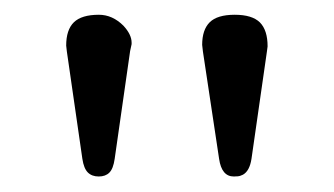

<svg xmlns="http://www.w3.org/2000/svg" viewBox="-20 -773 443 255"><path d="M271 -562Q274.4 -538.6 290.5 -538.6Q296.9 -538.6 299.3 -539.6Q301.8 -540.5 302.7 -541Q311.5 -545.9 314 -562L334.5 -704.6L335.4 -711.4Q335.4 -732.9 325.2 -743.2Q314.9 -753.4 291.7 -753.4Q268.6 -753.4 258.5 -743.4Q248.5 -733.4 248.5 -713.4L249.5 -704.6ZM89.4 -562Q91.3 -549.3 96.7 -543.9Q102.1 -538.6 111.1 -538.6Q120.1 -538.6 125.2 -543.7Q130.4 -548.8 132.3 -562L152.8 -705.1L154.8 -714.4Q154.8 -715.3 154.8 -716.3Q154.8 -727.1 144 -738.8Q129.4 -753.4 111.3 -753.4Q88.4 -753.4 78.1 -743.4Q67.9 -733.4 67.9 -712.4L68.8 -704.6Z"/></svg>

Font: YuPearl-ExtraLight
Style: ExtraLight
Weight: 200
Designer: Max Yao
Foundry: Max-Everyday
Version: Version 1.011; ttfautohint (v1.8.3)